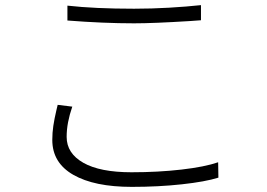

<svg xmlns="http://www.w3.org/2000/svg" viewBox="-20 -712 1040 749"><path d="M503 -678Q571 -678 640 -682Q709 -686 764 -692V-633L723 -630Q579 -621 503 -621Q384 -621 243 -632V-690Q350 -678 503 -678ZM240 -178Q240 -114 305 -77Q370 -40 493 -40Q597 -40 688 -50.5Q779 -61 831 -79L832 -19Q781 -3 689.5 7Q598 17 494 17Q348 17 266 -30Q184 -77 184 -166Q184 -194 188 -221Q192 -248 200 -282L205 -303L262 -296Q251 -264 245.5 -235Q240 -206 240 -178Z"/></svg>

Font: 寒蝉端黑体 Light
Style: Regular
Weight: 300
Designer: ChillDuanSans {Warren2060}; 
Source Han Sans {Ryoko NISHIZUKA 西塚涼子 (kana, bopomofo & ideographs); Paul D. Hunt (Latin, G
Foundry: ChillType&Adobe
Version: Version 1.300;Glyphs 3.3 (3306)